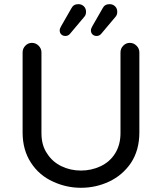

<svg xmlns="http://www.w3.org/2000/svg" viewBox="-20 -894 780 925"><path d="M267.6 -748Q267.6 -755.9 274.4 -767.6L324.2 -854.5Q334 -874 357.4 -874Q373 -874 383.8 -863.8Q394.5 -853.5 394.5 -836.9Q394.5 -821.3 384.8 -811.5L317.4 -731.4Q308.6 -720.7 294.9 -720.7Q283.2 -720.7 275.4 -728Q267.6 -735.4 267.6 -748ZM418 -748Q418 -755.9 424.8 -767.6L474.6 -854.5Q484.4 -874 507.8 -874Q523.4 -874 534.2 -863.8Q544.9 -853.5 544.9 -836.9Q544.9 -821.3 535.2 -811.5L467.8 -731.4Q459 -720.7 445.3 -720.7Q433.6 -720.7 425.8 -728Q418 -735.4 418 -748ZM236.3 -18.6Q168.9 -48.8 128.9 -110.4Q88.9 -171.9 88.9 -255.9V-641.6Q88.9 -660.2 102.1 -673.8Q115.2 -687.5 133.8 -687.5Q152.3 -687.5 166 -673.8Q179.7 -660.2 179.7 -641.6V-252.9Q179.7 -193.4 207 -154.3Q232.4 -114.3 275.9 -93.3Q319.3 -72.3 370.1 -72.3Q419.9 -72.3 463.9 -92.8Q509.8 -114.3 535.2 -155.8Q560.5 -197.3 560.5 -252.9V-641.6Q560.5 -660.2 573.7 -673.8Q586.9 -687.5 605.5 -687.5Q624 -687.5 637.7 -673.8Q651.4 -660.2 651.4 -641.6V-255.9Q651.4 -169.9 610.4 -108.4Q570.3 -49.8 506.3 -19.5Q442.4 10.7 370.1 10.7Q299.8 10.7 236.3 -18.6Z"/></svg>

Font: jf-openhuninn-1.0
Style: Regular
Weight: 400
Designer: [Kosugi Maru]
      Designed by Motoya company      

      [Varela Round]
      Joe Prince(Latin component); Avraham Co
Foundry: justfont CO.,LTD.
Version: 1.0